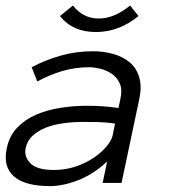

<svg xmlns="http://www.w3.org/2000/svg" viewBox="-46 -647 612 679"><path d="M-22 -123Q-13.2 -166 14.4 -195.1Q42 -224.1 80.6 -241Q119.1 -257.8 166 -265.4Q212.9 -272.9 259.8 -272.9Q277.8 -272.9 292 -272.5Q306.2 -272 319.1 -271Q332 -270 344.5 -268.6Q356.9 -267.1 373 -265.1L379.9 -297.9Q387.2 -331.1 377.2 -352.5Q367.2 -374 348.6 -386.5Q330.1 -398.9 308.1 -404.1Q286.1 -409.2 270 -409.2Q218.8 -409.2 173.3 -395.5Q127.9 -381.8 85.9 -358.9L65.9 -409.2Q112.8 -434.1 167.5 -450Q222.2 -465.8 283.2 -465.8Q319.8 -465.8 354 -456.3Q388.2 -446.8 412.1 -427Q436 -407.2 446 -375Q456.1 -342.8 446.8 -297.9L383.8 0H316.9L333 -76.2Q310.1 -54.2 284.4 -37.6Q258.8 -21 232.4 -10.5Q206.1 0 179.9 5.6Q153.8 11.2 131.8 11.2Q42 11.2 2.9 -23.4Q-36.1 -58.1 -22 -123ZM144 -45.9Q186 -45.9 222.4 -58.3Q258.8 -70.8 285.9 -89.4Q313 -107.9 330.6 -128.9Q348.1 -149.9 352.1 -167L360.8 -210Q329.1 -214.8 299.1 -215.3Q269 -215.8 247.1 -215.8Q210.9 -215.8 176.5 -210.9Q142.1 -206.1 115 -195.1Q87.9 -184.1 68.8 -166.5Q49.8 -148.9 44.9 -123Q38.1 -94.2 61 -70.1Q84 -45.9 144 -45.9ZM443.8 -590.3Q375 -533.7 293 -533.7Q210.9 -533.7 166 -590.3L211.9 -627.4Q248 -581.5 303.2 -581.5Q357.9 -581.5 414.1 -627.4Z"/></svg>

Font: Anonymous Pro
Style: Italic
Weight: 400
Italic angle: -12°
Monospace: yes
Designer: Mark Simonson
Version: Version 1.003